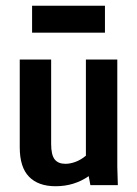

<svg xmlns="http://www.w3.org/2000/svg" viewBox="-20 -645 478 669"><path d="M173.8 3.9Q113.3 3.9 81.1 -29.3Q48.8 -62.5 48.8 -131.8V-437.5H158.2V-143.6Q158.2 -105.5 170.4 -89.8Q182.6 -74.2 208 -74.2Q224.6 -74.2 243.2 -81.1Q261.7 -87.9 279.3 -102.5V-437.5H388.7V-63.5L390.6 0H294.9L289.1 -31.2Q263.7 -13.7 234.9 -4.9Q206.1 3.9 173.8 3.9ZM91.8 -531.2V-625H345.7V-531.2Z"/></svg>

Font: Sudo Variable
Style: Regular
Weight: 400
Monospace: yes
Designer: Jens Kutilek
Foundry: Jens Kutilek
Version: Version 0.040